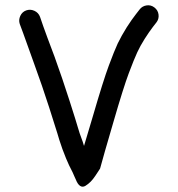

<svg xmlns="http://www.w3.org/2000/svg" viewBox="-20 -700 675 729"><path d="M79.5 -660.5C69.2 -656.8 61.7 -649.8 57 -639.5C52.3 -629.2 51.7 -619 55 -609L68 -574C76 -550.7 90 -511.7 110 -457C130 -402.3 148.8 -347.5 166.5 -292.5C184.2 -237.5 194.7 -204.3 198 -193C201.3 -180.3 207.7 -160.7 217 -134C227 -107.3 235.3 -87 242 -73C248 -60.3 252.7 -51 256 -45C258 -39.7 260.3 -34.3 263 -29C265 -25 266.7 -21.3 268 -18C272.7 -6 278.2 2 284.5 6C290.8 10 297.5 9.8 304.5 5.5C311.5 1.2 318 -4 324 -10C330 -16 336 -23.5 342 -32.5C348 -41.5 352.2 -47.8 354.5 -51.5C356.8 -55.2 358.7 -58 360 -60C368 -90 385 -149.3 411 -238C436.3 -325.3 455.7 -386.7 469 -422C482.3 -457.3 493 -483.7 501 -501C508.3 -517 517.7 -534 529 -552C541 -570.7 551.3 -585.7 560 -597L574 -615C580.7 -623.7 583.3 -633.5 582 -644.5C580.7 -655.5 575.5 -664.5 566.5 -671.5C557.5 -678.5 547.5 -681.2 536.5 -679.5C525.5 -677.8 516.7 -672.7 510 -664L496 -646C486 -633.3 474.3 -616.7 461 -596C447.7 -574.7 436.3 -554.3 427 -535C418.3 -516.3 407 -488.2 393 -450.5C379 -412.8 359 -349.3 333 -260C319.7 -214.7 308.3 -176.7 299 -146C297 -151.3 295.3 -156.7 294 -162C284.7 -186.7 278.7 -204.3 276 -215C272.7 -227 262 -261.2 244 -317.5C226 -373.8 207 -429.7 187 -485C166.3 -539.7 152 -578.3 144 -601L132 -636C128 -646.7 120.8 -654.3 110.5 -659C100.2 -663.7 89.8 -664.2 79.5 -660.5Z"/></svg>

Font: Ruji's Handwriting Font v.2.0
Style: Medium
Weight: 500
Version: Version 2.0